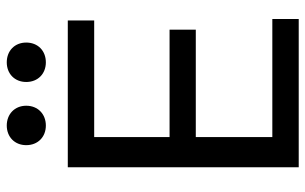

<svg xmlns="http://www.w3.org/2000/svg" viewBox="-192 -734 925 582"><g transform="rotate(-90 271.0 -442.5)"><path d="M55.5 0H505V-80H147V-312H472.5V-391.5H147V-620H500.5V-700H55.5ZM182 -766.5C216.5 -766.5 242 -790.5 242 -826C242 -861 216.5 -885 182 -885C147.5 -885 122.5 -861 122.5 -826C122.5 -790.5 147.5 -766.5 182 -766.5ZM373.5 -766.5C408.5 -766.5 433.5 -790.5 433.5 -826C433.5 -861 408.5 -885 373.5 -885C339 -885 314 -861 314 -826C314 -790.5 339 -766.5 373.5 -766.5Z"/></g></svg>

Font: MCL Standard
Style: Regular
Weight: 400
Designer: Květoslav Bartoš
Foundry: Florian Karsten
Version: Version 1.001;Glyphs 3.2.3 (3260)